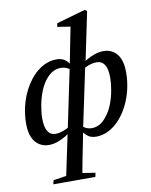

<svg xmlns="http://www.w3.org/2000/svg" viewBox="-103 -810 892 1133"><g transform="rotate(-10 343.0 -244.0)"><path d="M123 247 129 223 230 208H285L380 223L375 247ZM138 14Q107 14 81.5 -2Q56 -18 41.5 -50Q27 -82 27 -132Q27 -185 39 -235.5Q51 -286 73.5 -329.5Q96 -373 126 -406Q156 -439 192.5 -457.5Q229 -476 269 -476Q305 -476 326.5 -456Q348 -436 361 -406L365 -403L354 -392Q341 -405 323 -413.5Q305 -422 285 -422Q260 -422 238.5 -410.5Q217 -399 200 -379Q175 -351 158.5 -310Q142 -269 134 -225.5Q126 -182 126 -147Q126 -95 142 -69.5Q158 -44 189 -44Q206 -44 222.5 -49Q239 -54 257.5 -63Q276 -72 299 -84L304 -64L296 -59Q269 -36 242 -19.5Q215 -3 189 5.5Q163 14 138 14ZM199 247 261 -47 263 -56 338 -416 340 -425 390 -679 415 -647 307 -664 311 -685 485 -735 497 -725 433 -418 430 -410 353 -45 350 -28Q342 14 334.5 51.5Q327 89 320 123.5Q313 158 307.5 188.5Q302 219 298 247ZM421 14Q387 14 365.5 -6Q344 -26 330 -55L326 -60L337 -71Q351 -57 368.5 -48.5Q386 -40 405 -40Q431 -40 453.5 -53Q476 -66 493 -89Q517 -117 532.5 -157Q548 -197 555.5 -239Q563 -281 563 -315Q563 -368 546.5 -393Q530 -418 499 -418Q482 -418 465.5 -413.5Q449 -409 431 -400Q413 -391 392 -379L389 -403H395Q421 -428 448 -444Q475 -460 501 -468Q527 -476 551 -476Q583 -476 608 -460Q633 -444 647 -412Q661 -380 661 -330Q661 -277 649 -226.5Q637 -176 615 -132.5Q593 -89 563 -56Q533 -23 497 -4.5Q461 14 421 14Z"/></g></svg>

Font: Source Serif 4 48pt SemiBold
Style: Italic
Weight: 600
Italic angle: -12°
Designer: Frank Grießhammer
Foundry: Adobe Systems Incorporated
Version: Version 4.004;hotconv 1.0.116;makeotfexe 2.5.65601